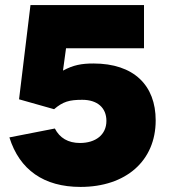

<svg xmlns="http://www.w3.org/2000/svg" viewBox="-20 -720 665 756"><path d="M297 16C475 16 593 -86 593 -246C593 -384 507 -470 348 -470C301 -470 269 -464 228 -442L240 -530H547V-700H100L55 -329L193 -290C228 -320 253 -327 304 -327C363 -327 399 -296 399 -244C399 -189 356 -157 295 -157C248 -157 215 -177 196 -214L17 -179C57 -51 153 16 297 16Z"/></svg>

Font: Fixel Display Black
Style: Regular
Weight: 900
Designer: AlfaBravo + MacPaw
Foundry: Kyrylo Tkachov, Marchela Mozhyna, Serhii Makarenko, Maria Weinstein, Zakhar Kryvoshyya
Version: Version 1.211